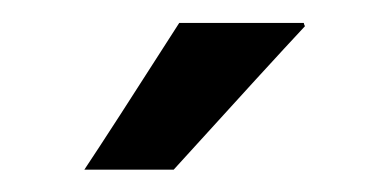

<svg xmlns="http://www.w3.org/2000/svg" viewBox="-20 -742 341 170"><path d="M138.7 -721.7Q166 -721.7 249 -721.7Q249 -720.7 250 -718.8Q220.7 -687.5 133.8 -591.8Q114.3 -591.8 54.7 -591.8Q76.2 -624 138.7 -721.7Z"/></svg>

Font: Noto Sans Hebrew DECATHLON 
Style: Regular
Weight: 400
Designer: Monotype Design team
Version: Version 1.03 uh